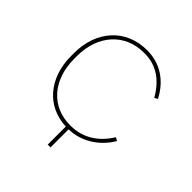

<svg xmlns="http://www.w3.org/2000/svg" viewBox="-177 -657 916 916"><g transform="rotate(45 281.0 -199.0)"><path d="M282 128H301V6C384 4 459 -42 504 -118L487 -127C442 -53 375 -13 297 -13H291C167 -13 82 -108 82 -250V-270C82 -411 169 -507 297 -507H302C378 -507 439 -468 484 -389L500 -398C457 -481 386 -526 301 -526H298C158 -526 62 -422 62 -270V-250C62 -101 151 1 282 6Z"/></g></svg>

Font: Fixel Text Thin
Style: Regular
Weight: 100
Width: 4
Designer: AlfaBravo + MacPaw
Foundry: Kyrylo Tkachov, Marchela Mozhyna, Serhii Makarenko, Maria Weinstein, Zakhar Kryvoshyya
Version: Version 1.211